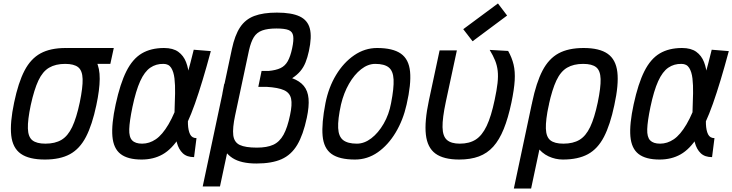

<svg xmlns="http://www.w3.org/2000/svg" viewBox="-20 -910 4241 1112"><path d="M240 14Q148 14 100.5 -19.5Q53 -53 45 -126Q37 -199 62 -317Q86 -432 122 -501Q158 -570 215 -601Q272 -632 360 -632Q429 -632 472.5 -613.5Q516 -595 537 -555.5Q558 -516 557.5 -453Q557 -390 538 -301Q514 -187 478 -117.5Q442 -48 385 -17Q328 14 240 14ZM243 -78Q299 -78 336 -100Q373 -122 398 -174.5Q423 -227 442 -317Q460 -404 458.5 -452.5Q457 -501 433 -520.5Q409 -540 357 -540Q302 -540 264.5 -518Q227 -496 202.5 -444Q178 -392 158 -301Q140 -215 141.5 -166Q143 -117 167.5 -97.5Q192 -78 243 -78ZM349 -540 369 -632H639L619 -540Z M1118 -110 1104 0Q1062 0 1038.5 -22.5Q1015 -45 1004.5 -83.5Q994 -122 991.5 -170Q989 -218 991 -269.5Q993 -321 994 -369Q995 -417 990.5 -455.5Q986 -494 971.5 -517Q957 -540 927 -540Q884 -541 850.5 -518Q817 -495 792 -440Q767 -385 747 -290Q730 -208 728.5 -162Q727 -116 745.5 -97Q764 -78 803 -78Q845 -78 882.5 -103.5Q920 -129 956 -190Q992 -251 1027.5 -356.5Q1063 -462 1102 -622L1201 -614Q1152 -431 1109 -309.5Q1066 -188 1020.5 -117Q975 -46 922 -16Q869 14 800 14Q720 14 678.5 -18Q637 -50 631 -120.5Q625 -191 650 -306Q676 -426 712 -497.5Q748 -569 801 -600.5Q854 -632 930 -632Q982 -632 1012.5 -610Q1043 -588 1057.5 -550.5Q1072 -513 1075 -467Q1078 -421 1075.5 -371Q1073 -321 1070 -275Q1067 -229 1068.5 -191.5Q1070 -154 1081 -132Q1092 -110 1118 -110Z M1154 170 1323 -626Q1340 -706 1370.5 -752Q1401 -798 1452.5 -817.5Q1504 -837 1584 -837Q1669 -837 1715.5 -815Q1762 -793 1774.5 -744.5Q1787 -696 1769 -614Q1761 -577 1749.5 -548.5Q1738 -520 1719.5 -498Q1701 -476 1672 -457Q1716 -441 1739.5 -412.5Q1763 -384 1767 -339Q1771 -294 1757 -228Q1736 -129 1701.5 -71Q1667 -13 1610.5 12Q1554 37 1465 37Q1376 37 1327 5.5Q1278 -26 1260.5 -86Q1243 -146 1250 -232Q1257 -318 1279 -426L1342 -243Q1326 -168 1331 -127Q1336 -86 1368.5 -70.5Q1401 -55 1468 -55Q1526 -55 1562.5 -71.5Q1599 -88 1622 -129.5Q1645 -171 1660 -244Q1673 -304 1666 -338Q1659 -372 1625.5 -387.5Q1592 -403 1524 -407H1476L1495 -499H1535Q1578 -503 1604.5 -515.5Q1631 -528 1646.5 -555.5Q1662 -583 1672 -630Q1682 -677 1678 -702Q1674 -727 1651.5 -736Q1629 -745 1581 -745Q1530 -745 1498.5 -733.5Q1467 -722 1450 -694.5Q1433 -667 1422 -618L1254 170Z M2036 14Q1945 14 1900 -18.5Q1855 -51 1848.5 -123Q1842 -195 1865 -313Q1883 -404 1926.5 -476Q1970 -548 2031.5 -590Q2093 -632 2164 -632Q2255 -632 2301.5 -599.5Q2348 -567 2355 -495Q2362 -423 2335 -305Q2315 -215 2271.5 -142.5Q2228 -70 2168 -28Q2108 14 2036 14ZM2047 -78Q2090 -78 2130.5 -109Q2171 -140 2202 -193.5Q2233 -247 2245 -313Q2262 -400 2259.5 -449.5Q2257 -499 2231.5 -519.5Q2206 -540 2153 -540Q2111 -540 2071.5 -509Q2032 -478 2001.5 -425Q1971 -372 1955 -305Q1936 -218 1938.5 -168.5Q1941 -119 1967.5 -98.5Q1994 -78 2047 -78Z M2640 14Q2549 14 2502 -20.5Q2455 -55 2446.5 -130.5Q2438 -206 2464 -328L2526 -618H2626L2562 -320Q2542 -226 2543 -173.5Q2544 -121 2568.5 -99.5Q2593 -78 2643 -78Q2698 -78 2735 -101.5Q2772 -125 2798.5 -180.5Q2825 -236 2845 -332Q2857 -388 2861.5 -428Q2866 -468 2862.5 -499.5Q2859 -531 2847.5 -559.5Q2836 -588 2816 -621L2923 -615Q2945 -576 2954.5 -536Q2964 -496 2961 -444.5Q2958 -393 2942 -316Q2923 -226 2897.5 -163Q2872 -100 2837 -61Q2802 -22 2753.5 -4Q2705 14 2640 14ZM2717 -671 2663 -741 2864 -890 2917 -820Z M3240 14Q3197 14 3157 -4.5Q3117 -23 3089 -62.5Q3061 -102 3052 -165Q3043 -228 3062 -317Q3086 -432 3122 -501Q3158 -570 3215 -601Q3272 -632 3360 -632Q3452 -632 3499.5 -598.5Q3547 -565 3555.5 -492.5Q3564 -420 3538 -301Q3514 -187 3478 -117.5Q3442 -48 3385 -17Q3328 14 3240 14ZM2956 182 3060 -308H3160L3056 182ZM3243 -78Q3299 -78 3336 -100Q3373 -122 3398 -174.5Q3423 -227 3442 -317Q3460 -404 3458.5 -452.5Q3457 -501 3433 -520.5Q3409 -540 3357 -540Q3302 -540 3264.5 -518Q3227 -496 3202.5 -444Q3178 -392 3158 -301Q3140 -215 3141.5 -166Q3143 -117 3167.5 -97.5Q3192 -78 3243 -78Z M4118 -110 4104 0Q4062 0 4038.5 -22.5Q4015 -45 4004.5 -83.5Q3994 -122 3991.5 -170Q3989 -218 3991 -269.5Q3993 -321 3994 -369Q3995 -417 3990.5 -455.5Q3986 -494 3971.5 -517Q3957 -540 3927 -540Q3884 -541 3850.5 -518Q3817 -495 3792 -440Q3767 -385 3747 -290Q3730 -208 3728.5 -162Q3727 -116 3745.5 -97Q3764 -78 3803 -78Q3845 -78 3882.5 -103.5Q3920 -129 3956 -190Q3992 -251 4027.5 -356.5Q4063 -462 4102 -622L4201 -614Q4152 -431 4109 -309.5Q4066 -188 4020.5 -117Q3975 -46 3922 -16Q3869 14 3800 14Q3720 14 3678.5 -18Q3637 -50 3631 -120.5Q3625 -191 3650 -306Q3676 -426 3712 -497.5Q3748 -569 3801 -600.5Q3854 -632 3930 -632Q3982 -632 4012.5 -610Q4043 -588 4057.5 -550.5Q4072 -513 4075 -467Q4078 -421 4075.5 -371Q4073 -321 4070 -275Q4067 -229 4068.5 -191.5Q4070 -154 4081 -132Q4092 -110 4118 -110Z"/></svg>

Font: Victor Mono Thin
Style: Italic
Weight: 100
Italic angle: -12°
Monospace: yes
Designer: Rune Bjørnerås
Version: Version 1.561;gftools[0.9.30]